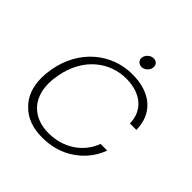

<svg xmlns="http://www.w3.org/2000/svg" viewBox="-182 -831 986 986"><g transform="rotate(45 310.5 -338.5)"><path d="M47 -207C47 -140 67 -88 107 -50C146 -11 199 8 266 8C334 8 393 -9 443 -44C493 -78 529 -124 550 -181H502C467 -88 380 -31 273 -31C168 -31 93 -95 93 -212C93 -231 95 -251 99 -272C127 -431 240 -512 358 -512C465 -512 533 -454 534 -362H581C580 -477 501 -550 365 -550C213 -550 83 -443 53 -272C49 -249 47 -228 47 -207ZM338 -640C338 -623 352 -609 371 -609C394 -609 416 -630 416 -654C416 -673 403 -685 384 -685C361 -685 338 -664 338 -640Z"/></g></svg>

Font: Momo Neue ExtLt
Style: Italic
Weight: 200
Italic angle: -10°
Designer: Ninad Kale (Devanagari), Jonny Pinhorn (Latin)
Foundry: Indian Type Foundry
Version: 4.004